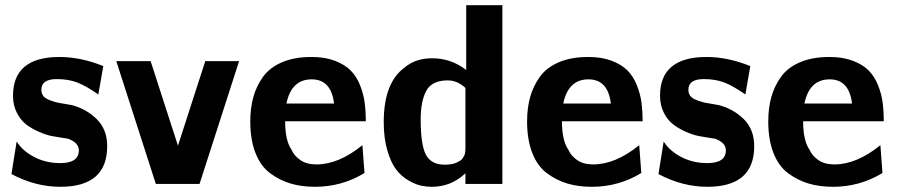

<svg xmlns="http://www.w3.org/2000/svg" viewBox="-20 -707 3454 738"><path d="M24 -38 44 -163Q70 -122 123 -98Q164 -80 211 -80Q283 -80 283 -129Q283 -159 241 -174L221 -177Q201 -180 179.5 -184Q158 -188 130.5 -200Q103 -212 81.5 -228Q60 -244 45 -273Q30 -302 30 -339Q30 -488 209 -488Q290 -488 377 -453L358 -344Q312 -376 278 -389.5Q244 -403 198 -403Q139 -403 139 -362Q139 -349 145.5 -339.5Q152 -330 166.5 -324Q181 -318 191.5 -315Q202 -312 224.5 -308.5Q247 -305 256 -303Q313 -288 352.5 -248.5Q392 -209 392 -145Q392 11 212 11Q116 11 24 -38Z M427 -472H559L664 -147L769 -472H899L747 0H579Z M942 -240Q942 -291 953.5 -333Q965 -375 990.5 -411Q1016 -447 1063.5 -467.5Q1111 -488 1177 -488Q1229 -488 1267 -473.5Q1305 -459 1327.5 -436.5Q1350 -414 1363.5 -380.5Q1377 -347 1381.5 -314Q1386 -281 1386 -241H1076Q1076 -166 1101 -131Q1110 -109 1134 -92Q1158 -75 1196 -75Q1282 -75 1373 -149L1381 -42Q1294 11 1191 11Q1139 11 1097 -1.5Q1055 -14 1018.5 -41Q982 -68 962 -119Q942 -170 942 -240ZM1081 -309H1264Q1253 -402 1178 -402Q1100 -402 1081 -309Z M1455 -238Q1455 -390 1536 -448Q1577 -483 1641 -483Q1714 -483 1772 -438V-687H1911V0H1769V-20V-41Q1714 11 1640 11Q1619 11 1598 6.5Q1577 2 1550 -13.5Q1523 -29 1503 -55Q1483 -81 1469 -128Q1455 -175 1455 -238ZM1597 -248Q1597 -149 1617.5 -111.5Q1638 -74 1689 -74Q1703 -74 1715 -76Q1727 -78 1735 -82Q1743 -86 1749 -89.5Q1755 -93 1759 -99.5Q1763 -106 1765 -110Q1767 -114 1768 -122.5Q1769 -131 1769 -134Q1769 -137 1769 -144.5Q1769 -152 1769 -153V-369Q1738 -398 1701 -398Q1640 -398 1618.5 -358Q1597 -318 1597 -248Z M2006 -240Q2006 -291 2017.5 -333Q2029 -375 2054.5 -411Q2080 -447 2127.5 -467.5Q2175 -488 2241 -488Q2293 -488 2331 -473.5Q2369 -459 2391.5 -436.5Q2414 -414 2427.5 -380.5Q2441 -347 2445.5 -314Q2450 -281 2450 -241H2140Q2140 -166 2165 -131Q2174 -109 2198 -92Q2222 -75 2260 -75Q2346 -75 2437 -149L2445 -42Q2358 11 2255 11Q2203 11 2161 -1.5Q2119 -14 2082.5 -41Q2046 -68 2026 -119Q2006 -170 2006 -240ZM2145 -309H2328Q2317 -402 2242 -402Q2164 -402 2145 -309Z M2511 -38 2531 -163Q2557 -122 2610 -98Q2651 -80 2698 -80Q2770 -80 2770 -129Q2770 -159 2728 -174L2708 -177Q2688 -180 2666.5 -184Q2645 -188 2617.5 -200Q2590 -212 2568.5 -228Q2547 -244 2532 -273Q2517 -302 2517 -339Q2517 -488 2696 -488Q2777 -488 2864 -453L2845 -344Q2799 -376 2765 -389.5Q2731 -403 2685 -403Q2626 -403 2626 -362Q2626 -349 2632.5 -339.5Q2639 -330 2653.5 -324Q2668 -318 2678.5 -315Q2689 -312 2711.5 -308.5Q2734 -305 2743 -303Q2800 -288 2839.5 -248.5Q2879 -209 2879 -145Q2879 11 2699 11Q2603 11 2511 -38Z M2933 -240Q2933 -291 2944.5 -333Q2956 -375 2981.5 -411Q3007 -447 3054.5 -467.5Q3102 -488 3168 -488Q3220 -488 3258 -473.5Q3296 -459 3318.5 -436.5Q3341 -414 3354.5 -380.5Q3368 -347 3372.5 -314Q3377 -281 3377 -241H3067Q3067 -166 3092 -131Q3101 -109 3125 -92Q3149 -75 3187 -75Q3273 -75 3364 -149L3372 -42Q3285 11 3182 11Q3130 11 3088 -1.5Q3046 -14 3009.5 -41Q2973 -68 2953 -119Q2933 -170 2933 -240ZM3072 -309H3255Q3244 -402 3169 -402Q3091 -402 3072 -309Z"/></svg>

Font: Coval
Style: Heavy
Weight: 900
Foundry: Context Ltd
Version: Version 001.000